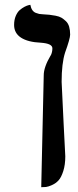

<svg xmlns="http://www.w3.org/2000/svg" viewBox="-20 -573 322 791"><path d="M149.9 198.2 160.2 -263.2Q160.2 -296.4 189 -345.2V-344.2Q195.8 -357.9 195.8 -374Q195.8 -393.6 148.9 -397Q94.7 -399.4 66.4 -418Q38.1 -436.5 38.1 -470.2Q38.1 -491.2 44.9 -507.3Q51.8 -523.4 61.5 -531.7Q71.3 -540 81.3 -545.2Q91.3 -550.3 98.1 -551.8L105 -553.2Q107.4 -540 113 -531.7Q118.7 -523.4 127.4 -520Q136.2 -516.6 141.4 -515.6Q146.5 -514.6 155.8 -514.2Q173.3 -513.2 183.3 -512.2Q193.4 -511.2 208.7 -508.3Q224.1 -505.4 233.2 -500Q242.2 -494.6 251.5 -485.8Q260.7 -477.1 264.9 -462.9Q269 -448.7 269 -430.2Q269 -414.1 248 -356Q233.9 -311.5 233.9 -235.8Q236.3 -175.8 242.2 -62Q248 51.8 249 70.8Q249 106 240.7 131.8Q232.4 157.7 221.4 169.9Q210.4 182.1 194.6 189.2Q178.7 196.3 169.7 197.3Q160.6 198.2 149.9 198.2Z"/></svg>

Font: Linear Smooth
Style: Bold
Weight: 700
Designer: Philipp H. Poll, Flanker
Foundry: Philipp H. Poll, reworked by Flanker
Version: Version 1.061 | FøM Fix